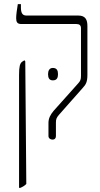

<svg xmlns="http://www.w3.org/2000/svg" viewBox="-20 -667 483 927"><path d="M233 7C245 7 250 0 250 -10V-75C250 -92 253 -99 265 -113L379 -242C395 -259 402 -272 402 -306V-541C402 -570 394 -592 358 -592H107C88 -592 81 -605 81 -631V-647H66C62 -623 58 -595 58 -580C58 -561 63 -551 83 -551H349C363 -551 371 -545 371 -531V-301C371 -283 368 -276 357 -264L239 -132C223 -113 214 -95 214 -74V-10C214 0 223 7 233 7ZM72 240H78C90 235 100 229 107 221L102 -371L98 -376L87 -369C76 -361 72 -345 72 -305ZM212 -309C212 -291 218 -279 235 -279C255 -279 260 -292 260 -309C260 -326 255 -339 235 -339C219 -339 212 -326 212 -309Z"/></svg>

Font: Noto Serif Hebrew Condensed ExtraLight
Style: Regular
Weight: 200
Width: 3
Designer: Monotype Design Team
Foundry: Monotype Imaging Inc.
Version: Version 2.004